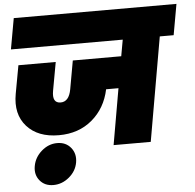

<svg xmlns="http://www.w3.org/2000/svg" viewBox="-60 -801 1069 1051"><g transform="rotate(-5 474.0 -275.5)"><path d="M23.9 -570.8 54.2 -740.2H948.2L918 -570.8H841.8L742.2 0H538.1L591.8 -308.1H523.9Q502.4 -205.6 428.2 -142.8Q354 -80.1 245.1 -80.1Q129.9 -80.1 69.3 -147.9Q8.8 -215.8 28.8 -326.2L57.1 -481H262.2L233.9 -325.2Q221.7 -257.8 270 -257.8Q315.9 -257.8 328.1 -325.2L356 -481H622.1L638.2 -570.8ZM190.9 189Q143.6 189 116.7 156.2Q89.8 123.5 98.1 77.1Q106.4 29.3 145 -4.4Q183.6 -38.1 231 -38.1Q278.8 -38.1 306.2 -4.4Q333.5 29.3 325.2 77.1Q316.9 124 277.8 156.5Q238.8 189 190.9 189Z"/></g></svg>

Font: SVN-Poppins Black
Style: Italic
Weight: 900
Italic angle: -10°
Designer: Ninad Kale (Devanagari), Jonny Pinhorn (Latin)
Foundry: Indian Type Foundry
Version: Version 3.002 2017